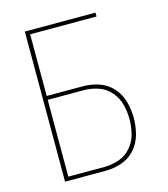

<svg xmlns="http://www.w3.org/2000/svg" viewBox="-110 -822 796 908"><g transform="rotate(-15 288.0 -367.5)"><path d="M96 0H294Q334 0 373 -13Q412 -26 439.5 -57Q467 -88 477.5 -127.5Q488 -167 488 -207Q488 -247 477.5 -286.5Q467 -326 439.5 -357Q412 -388 373 -401Q334 -414 294 -414H117V-716H442V-735H96ZM294 -19H117V-395H294Q330 -395 365 -383Q400 -371 424.5 -342.5Q449 -314 458 -278.5Q467 -243 467 -207Q467 -171 458 -135Q449 -99 424.5 -71Q400 -43 365 -31Q330 -19 294 -19Z"/></g></svg>

Font: Iosevka Sparkle Thin
Style: Regular
Weight: 100
Designer: Belleve Invis
Foundry: Belleve Invis
Version: Version 4.5.0; ttfautohint (v1.8.3)